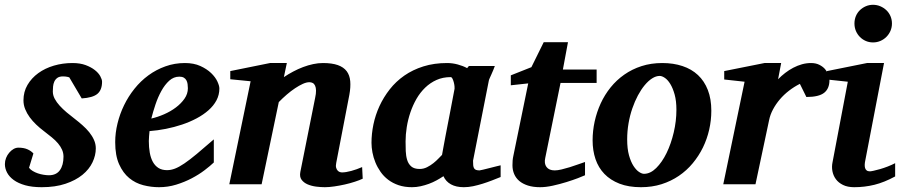

<svg xmlns="http://www.w3.org/2000/svg" viewBox="-27 -760 3714 792"><path d="M394 -422.9Q394 -389.2 375 -373Q356 -356.9 310.1 -354L258.8 -440.9Q255.4 -441.9 251.5 -442.9Q248 -443.8 243.2 -444.3Q238.3 -444.8 232.9 -444.8Q217.8 -444.8 209.5 -438.7Q201.2 -432.6 197 -423.3Q192.9 -414.1 191.9 -403.1Q190.9 -392.1 190.9 -382.8Q190.9 -367.2 198.7 -352.5Q206.5 -337.9 219.2 -324Q231.9 -310.1 247.8 -296.6Q263.7 -283.2 279.8 -271Q296.9 -257.8 312.7 -243.9Q328.6 -230 341.1 -214.6Q353.5 -199.2 360.8 -182.6Q368.2 -166 368.2 -147.9Q368.2 -119.1 354.5 -90.3Q340.8 -61.5 313 -38.8Q285.2 -16.1 243.2 -2Q201.2 12.2 145 12.2Q105.5 12.2 76.9 4.2Q48.3 -3.9 29.8 -17.3Q11.2 -30.8 2.2 -47.9Q-6.8 -64.9 -6.8 -83Q-6.8 -96.2 -2 -108.4Q2.9 -120.6 11 -130.1Q19 -139.6 28.8 -145.3Q38.6 -150.9 48.8 -150.9Q70.8 -150.9 85.9 -144.3Q101.1 -137.7 110.8 -127L92.8 -67.9Q98.1 -60.5 107.9 -54.7Q117.7 -48.8 129.2 -44.9Q140.6 -41 152.6 -39.1Q164.6 -37.1 174.8 -37.1Q205.1 -37.1 220 -57.9Q234.9 -78.6 234.9 -113.8Q234.9 -128.9 229 -142.3Q223.1 -155.8 212.4 -168.5Q201.7 -181.2 186.5 -193.6Q171.4 -206.1 152.8 -220.2Q137.2 -231.9 122.3 -246.1Q107.4 -260.3 95.7 -276.1Q84 -292 76.9 -309.6Q69.8 -327.1 69.8 -346.2Q69.8 -381.3 86.4 -409.7Q103 -438 130.9 -458.3Q158.7 -478.5 195.3 -489.3Q231.9 -500 272 -500Q303.2 -500 326.2 -491.5Q349.1 -482.9 364.3 -470.9Q379.4 -459 386.7 -445.6Q394 -432.1 394 -422.9Z M748 -396Q748 -404.8 746.8 -413.3Q745.6 -421.9 741.9 -428.7Q738.3 -435.5 731.2 -439.7Q724.1 -443.8 712.9 -443.8Q689.5 -443.8 671.1 -427.2Q652.8 -410.6 638.7 -385Q624.5 -359.4 614.3 -328.9Q604 -298.3 597.2 -271Q623 -276.9 649.9 -288.6Q676.8 -300.3 698.5 -316.7Q720.2 -333 734.1 -353Q748 -373 748 -396ZM877.9 -395Q877.9 -368.7 866 -346.2Q854 -323.7 833 -305.2Q812 -286.6 783.9 -271.7Q755.9 -256.8 723.9 -246.1Q691.9 -235.4 657.5 -228.5Q623 -221.7 589.8 -219.2Q588.9 -210 587.9 -198.2Q586.9 -186.5 586.9 -178.2Q586.9 -152.3 590.8 -130.4Q594.7 -108.4 603.5 -92.3Q612.3 -76.2 626.7 -67.1Q641.1 -58.1 662.1 -58.1Q678.2 -58.1 694.8 -64.5Q711.4 -70.8 733.4 -85.7Q755.4 -100.6 784.7 -125Q814 -149.4 855 -185.1V-89.8Q840.3 -75.7 816.9 -57.9Q793.5 -40 763.7 -24.4Q733.9 -8.8 699.7 1.7Q665.5 12.2 628.9 12.2Q596.2 12.2 564 3.9Q531.7 -4.4 506.1 -25.4Q480.5 -46.4 464.4 -82.3Q448.2 -118.2 448.2 -173.8Q448.2 -211.9 457.8 -251Q467.3 -290 484.9 -326.2Q502.4 -362.3 527.8 -394Q553.2 -425.8 585.2 -449.2Q617.2 -472.7 655.3 -486.3Q693.4 -500 735.8 -500Q772.5 -500 799.3 -487.8Q826.2 -475.6 843.8 -458.7Q861.3 -441.9 869.6 -424.1Q877.9 -406.2 877.9 -395Z M1469.2 -22.9Q1456.1 -16.6 1436.5 -10.3Q1417 -3.9 1395.3 1Q1373.5 5.9 1351.8 9Q1330.1 12.2 1313 12.2Q1296.4 12.2 1277.1 9.8Q1257.8 7.3 1241.9 0.5Q1226.1 -6.3 1217 -18.6Q1208 -30.8 1211.9 -50.8L1272.9 -356Q1276.9 -374 1276.6 -386.5Q1276.4 -398.9 1272.7 -406.7Q1269 -414.6 1262.9 -417.7Q1256.8 -420.9 1249 -420.9Q1237.3 -420.9 1222.2 -414.1Q1207 -407.2 1190.2 -396Q1173.3 -384.8 1156 -369.9Q1138.7 -355 1123 -338.9L1052.2 0H918.9L1006.8 -424.8L922.9 -433.1V-466.8L1086.9 -500H1156.2L1144 -441.9Q1162.1 -454.1 1182.4 -464.8Q1202.6 -475.6 1223.4 -483.4Q1244.1 -491.2 1264.9 -495.6Q1285.6 -500 1305.2 -500Q1342.3 -500 1366.5 -491.5Q1390.6 -482.9 1403.1 -466.3Q1415.5 -449.7 1417.7 -425.3Q1419.9 -400.9 1414.1 -369.1L1359.9 -87.9Q1357.4 -75.7 1359.6 -68.1Q1361.8 -60.5 1366 -56.2Q1370.1 -51.8 1375 -50.3Q1379.9 -48.8 1383.8 -48.8Q1399.4 -48.8 1421.9 -54.9Q1444.3 -61 1466.8 -70.8Z M1848.1 -394Q1848.6 -396 1847.9 -403.8Q1847.2 -411.6 1845 -420.2Q1842.8 -428.7 1839.6 -435.3Q1836.4 -441.9 1832 -441.9Q1799.8 -441.9 1773.7 -430.2Q1747.6 -418.5 1726.8 -398.4Q1706.1 -378.4 1690.9 -352.1Q1675.8 -325.7 1665.8 -296.1Q1655.8 -266.6 1650.9 -235.8Q1646 -205.1 1646 -176.8Q1646 -156.7 1646.7 -136.7Q1647.5 -116.7 1652.6 -100.1Q1657.7 -83.5 1669.7 -73.2Q1681.6 -63 1704.1 -63Q1720.2 -63 1734.6 -70.3Q1749 -77.6 1761 -87.2Q1772.9 -96.7 1782 -106.4Q1791 -116.2 1796.4 -121.1Q1799.8 -141.1 1802 -152.1Q1804.2 -163.1 1805.9 -173.1Q1807.6 -183.1 1810.1 -195.8Q1812.5 -208.5 1817.1 -232.2Q1821.8 -255.9 1829.1 -294.2Q1836.4 -332.5 1848.1 -394ZM2038.1 -29.8Q2021 -22.9 2002.2 -15.6Q1983.4 -8.3 1963.9 -2.2Q1944.3 3.9 1924.8 8.1Q1905.3 12.2 1886.2 12.2Q1854.5 12.2 1833.3 0.5Q1812 -11.2 1802.2 -33.2Q1789.1 -24.4 1773.9 -16.1Q1758.8 -7.8 1742.2 -1.7Q1725.6 4.4 1708 8.3Q1690.4 12.2 1672.4 12.2Q1641.6 12.2 1617.2 3.9Q1592.8 -4.4 1574.2 -18.6Q1555.7 -32.7 1542.7 -51.3Q1529.8 -69.8 1521.5 -90.1Q1513.2 -110.4 1509.3 -131.3Q1505.4 -152.3 1505.4 -170.9Q1505.4 -208 1513.4 -246.8Q1521.5 -285.6 1538.3 -322.3Q1555.2 -358.9 1580.6 -391.4Q1606 -423.8 1640.6 -448Q1675.3 -472.2 1719.5 -486.1Q1763.7 -500 1817.4 -500Q1839.4 -500 1861.1 -494.1Q1882.8 -488.3 1899.9 -479L1907.2 -487.8H2014.2Q2011.7 -480.5 2007.8 -471.2Q2003.9 -461.9 2000 -453.1Q1996.1 -444.3 1992.9 -437.3Q1989.7 -430.2 1989.3 -426.8L1924.3 -97.2Q1924.3 -85.9 1925 -78.1Q1925.8 -70.3 1928.7 -65.7Q1931.6 -61 1937 -59.1Q1942.4 -57.1 1951.2 -57.1Q1953.1 -57.1 1965.6 -60.1Q1978 -63 1992.9 -66.9Q2007.8 -70.8 2021 -74Q2034.2 -77.1 2038.1 -78.1Z M2285.2 -418 2222.2 -108.9Q2216.8 -85.4 2227.3 -71.3Q2237.8 -57.1 2261.2 -57.1Q2272.9 -57.1 2289.3 -61Q2305.7 -64.9 2323.2 -70.3Q2340.8 -75.7 2357.4 -81.8Q2374 -87.9 2386.2 -91.8V-37.1Q2377.9 -33.2 2356.9 -25.1Q2335.9 -17.1 2309.1 -8.8Q2282.2 -0.5 2253.4 5.9Q2224.6 12.2 2201.2 12.2Q2172.4 12.2 2150.9 5.4Q2129.4 -1.5 2115.2 -13.4Q2101.1 -25.4 2094 -42Q2086.9 -58.6 2086.9 -78.1Q2086.9 -87.9 2087.6 -97.7Q2088.4 -107.4 2090.8 -118.2L2151.9 -416L2080.1 -408.2V-449.2L2165 -482.9L2215.8 -585.9H2315.9L2294.9 -473.1H2434.1V-418Z M2763.2 -307.1Q2763.2 -343.8 2755.9 -370.1Q2748.5 -396.5 2738 -413.6Q2727.5 -430.7 2715.6 -438.7Q2703.6 -446.8 2694.3 -446.8Q2679.2 -446.8 2663.3 -436.8Q2647.5 -426.8 2632.6 -408.9Q2617.7 -391.1 2604.5 -366.5Q2591.3 -341.8 2581.3 -312.7Q2571.3 -283.7 2565.7 -251.2Q2560.1 -218.8 2560.1 -185.1Q2560.1 -146.5 2567.6 -119.4Q2575.2 -92.3 2586.2 -75.4Q2597.2 -58.6 2608.9 -50.8Q2620.6 -43 2629.4 -43Q2655.8 -43 2679.9 -66.9Q2704.1 -90.8 2722.7 -128.9Q2741.2 -167 2752.2 -213.9Q2763.2 -260.7 2763.2 -307.1ZM2907.2 -303.2Q2907.2 -263.7 2898.4 -225.1Q2889.6 -186.5 2872.6 -151.6Q2855.5 -116.7 2830.6 -86.7Q2805.7 -56.6 2773.4 -34.7Q2741.2 -12.7 2701.9 -0.2Q2662.6 12.2 2617.2 12.2Q2565.9 12.2 2528.3 -2.4Q2490.7 -17.1 2466.1 -42.7Q2441.4 -68.4 2429.4 -103.8Q2417.5 -139.2 2417.5 -181.2Q2417.5 -220.2 2426 -259Q2434.6 -297.9 2450.9 -333.5Q2467.3 -369.1 2491.7 -399.4Q2516.1 -429.7 2548.1 -452.1Q2580.1 -474.6 2619.4 -487.3Q2658.7 -500 2705.1 -500Q2751 -500 2788.3 -487.5Q2825.7 -475.1 2852.1 -450.4Q2878.4 -425.8 2892.8 -388.9Q2907.2 -352.1 2907.2 -303.2Z M3394.5 -429.2Q3394.5 -394.5 3372.6 -377.2Q3350.6 -359.9 3299.3 -359.9L3272.5 -414.1Q3249 -402.3 3227.8 -386Q3206.5 -369.6 3189.9 -350.1Q3173.3 -330.6 3161.6 -308.6Q3149.9 -286.6 3145.5 -264.2L3089.4 0H2956.5L3044.4 -422.9L2960.4 -432.1V-466.8L3126.5 -500H3195.3L3182.6 -433.1Q3195.8 -446.8 3211.7 -459Q3227.5 -471.2 3245.1 -480.5Q3262.7 -489.7 3281.2 -494.9Q3299.8 -500 3318.4 -500Q3337.9 -500 3352.3 -492.9Q3366.7 -485.8 3376 -475.3Q3385.3 -464.8 3389.9 -452.4Q3394.5 -439.9 3394.5 -429.2Z M3665.5 -32.2Q3620.6 -7.8 3580.1 2.2Q3539.6 12.2 3496.6 12.2Q3469.2 12.2 3450.4 2.9Q3431.6 -6.3 3420.9 -21Q3410.2 -35.6 3406.7 -54Q3403.3 -72.3 3407.2 -90.8L3470.2 -422.9L3384.3 -432.1V-466.8L3549.3 -500H3619.6L3542.5 -99.1Q3540.5 -90.3 3540 -82Q3539.6 -73.7 3541.3 -67.4Q3543 -61 3547.9 -57.1Q3552.7 -53.2 3561.5 -53.2Q3565.4 -53.2 3576.9 -55.7Q3588.4 -58.1 3603.5 -62.5Q3618.7 -66.9 3635 -73.2Q3651.4 -79.6 3665.5 -86.9ZM3652.3 -663.1Q3652.3 -647 3646.2 -632.8Q3640.1 -618.7 3629.4 -607.9Q3618.7 -597.2 3604.5 -591.1Q3590.3 -585 3574.2 -585Q3558.1 -585 3544.2 -591.1Q3530.3 -597.2 3519.8 -607.9Q3509.3 -618.7 3503.4 -632.8Q3497.6 -647 3497.6 -663.1Q3497.6 -679.2 3503.4 -693.4Q3509.3 -707.5 3519.8 -717.8Q3530.3 -728 3544.2 -734.1Q3558.1 -740.2 3574.2 -740.2Q3590.3 -740.2 3604.5 -734.1Q3618.7 -728 3629.4 -717.8Q3640.1 -707.5 3646.2 -693.4Q3652.3 -679.2 3652.3 -663.1Z"/></svg>

Font: Charis SIL Afr
Style: Bold Italic
Weight: 700
Italic angle: -11°
Foundry: SIL International
Version: Version 5.000